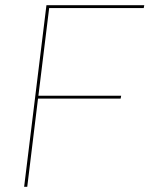

<svg xmlns="http://www.w3.org/2000/svg" viewBox="-20 -720 576 740"><path d="M534 -689H169.5L128 -351H447L445 -340H126.5L85 0H73L159 -700H536Z"/></svg>

Font: Lato Hairline
Style: Italic
Weight: 100
Italic angle: -7°
Designer: Lukasz Dziedzic
Foundry: tyPoland Lukasz Dziedzic
Version: Version 2.007; 2014-02-27